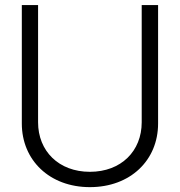

<svg xmlns="http://www.w3.org/2000/svg" viewBox="-20 -748 729 778"><path d="M344.2 10.3C508.3 10.3 620.6 -98.6 620.6 -247.6V-727.5H554.2V-252.4C554.2 -136.2 471.2 -51.8 344.2 -51.8C217.8 -51.8 134.3 -136.2 134.3 -252.4V-727.5H68.4V-247.6C68.4 -99.1 180.7 10.3 344.2 10.3Z"/></svg>

Font: Raveo Display Display Light
Style: Regular
Weight: 300
Designer: Jakub Foglar, Rasmus Andersson (Inter)
Foundry: Jakubfoglar.com
Version: Version 1.100;Glyphs 3.2.3 (3260)